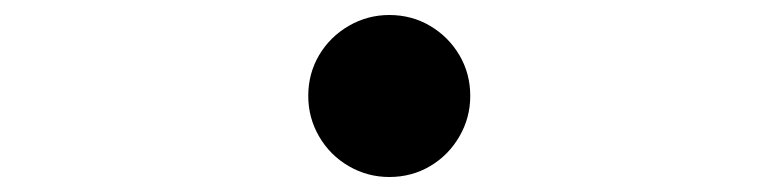

<svg xmlns="http://www.w3.org/2000/svg" viewBox="-20 -499 1040 256"><path d="M607 -371Q607 -342 592.5 -317Q578 -292 553.5 -277.5Q529 -263 499 -263Q470 -263 445 -277.5Q420 -292 405.5 -317Q391 -342 391 -371Q391 -401 405.5 -425.5Q420 -450 445 -464.5Q470 -479 499 -479Q529 -479 553.5 -464.5Q578 -450 592.5 -425.5Q607 -401 607 -371Z"/></svg>

Font: Kaisei Opti
Style: Bold
Weight: 700
Designer: Font-Kai, 金井和夫
Foundry: KAZUO KANAI
Version: Version 5.003